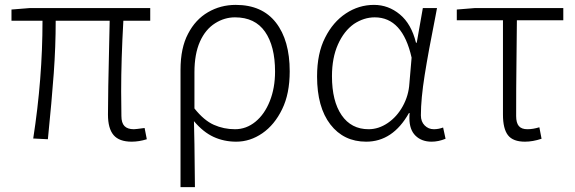

<svg xmlns="http://www.w3.org/2000/svg" viewBox="-20 -567 2354 786"><path d="M422 -98Q422 -183 427 -390L429 -482H208Q208 -376 200 -266Q192 -156 176 3L116 0Q154 -245 154 -482H27V-528L102 -534H595V-482H485Q476 -323 476 -193L477 -92Q477 -64 489.5 -51Q502 -38 528 -38Q535 -38 572 -43L581 3Q549 13 519 13Q468 13 445 -14Q422 -41 422 -98Z M750 -429Q780 -487 831.5 -517Q883 -547 945 -547Q1053 -547 1109.5 -474.5Q1166 -402 1166 -275Q1166 -183 1135 -120Q1104 -56 1054 -21.5Q1004 13 947 13Q897 13 854.5 -6.5Q812 -26 774 -71L776 23L778 199H719V-281Q719 -371 750 -429ZM1106 -274Q1106 -378 1065 -437Q1024 -496 942 -496Q899 -496 861 -472Q821 -447 798.5 -396.5Q776 -346 776 -271V-123Q815 -74 855.5 -56Q896 -38 942 -38Q988 -38 1025.5 -68.5Q1063 -99 1084.5 -153Q1106 -207 1106 -274Z M1278 -254Q1278 -349 1311 -413Q1343 -477 1396 -512Q1449 -547 1511 -547Q1570 -547 1617 -508Q1664 -469 1683 -392H1686L1711 -534H1769L1763 -502Q1734 -357 1718.5 -259.5Q1703 -162 1703 -95Q1703 -69 1718.5 -53.5Q1734 -38 1756 -38Q1775 -38 1794 -45L1804 1Q1775 13 1747 13Q1706 13 1681 -11.5Q1656 -36 1656 -83Q1656 -97 1657 -104H1654Q1588 13 1479 13Q1387 13 1332.5 -57.5Q1278 -128 1278 -254ZM1656 -226 1665 -331Q1628 -496 1514 -496Q1470 -496 1429 -469Q1388 -440 1363.5 -385Q1339 -330 1339 -255Q1339 -153 1378.5 -95.5Q1418 -38 1489 -38Q1530 -38 1567.5 -63.5Q1605 -89 1629 -132.5Q1653 -176 1656 -226Z M2039 -98V-484H1850V-528L1924 -534H2286V-484H2096L2094 -286Q2093 -221 2093 -92Q2093 -64 2104 -51Q2115 -38 2139 -38Q2162 -38 2188 -46L2197 1Q2161 13 2129 13Q2080 13 2059.5 -13.5Q2039 -40 2039 -98Z"/></svg>

Font: Merged Yaku Han JP Light
Style: Regular
Weight: 300
Designer: Ryoko NISHIZUKA 西塚涼子 (kana, bopomofo & ideographs); Paul D. Hunt (Latin, Greek & Cyrillic); Sandoll Communications 산돌커뮤니
Foundry: Adobe
Version: Version 2.004